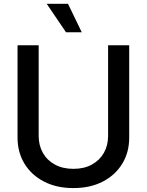

<svg xmlns="http://www.w3.org/2000/svg" viewBox="-20 -962 760 994"><path d="M359.9 11.7Q272.9 11.7 207.8 -22Q142.6 -55.7 106.7 -114.7Q70.8 -173.8 70.8 -249.5V-727.5H180.2V-258.3Q180.2 -209 202.1 -170.4Q224.1 -131.8 264.4 -109.9Q304.7 -87.9 360.4 -87.9Q415.5 -87.9 455.8 -110.1Q496.1 -132.3 517.8 -170.7Q539.6 -209 539.6 -258.3V-727.5H648.9V-249.5Q648.9 -173.3 613 -114.5Q577.1 -55.7 512.2 -22Q447.3 11.7 359.9 11.7ZM321.8 -794.9 221.7 -942.4H332L403.3 -794.9Z"/></svg>

Font: Inter 24pt Medium
Style: Regular
Weight: 500
Designer: Rasmus Andersson
Foundry: rsms
Version: Version 4.001;git-66647c0bb